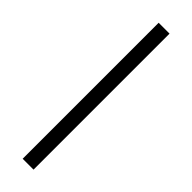

<svg xmlns="http://www.w3.org/2000/svg" viewBox="-251 -720 719 719"><g transform="rotate(45 108.5 -360.0)"><path d="M80.1 0V-720.2H137.7V0Z"/></g></svg>

Font: Manrope Light
Style: Regular
Weight: 300
Designer: Mikhail Sharanda
Foundry: Mikhail Sharanda
Version: Version 4.505;FEAKit 1.0